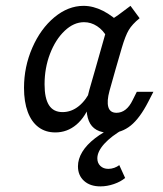

<svg xmlns="http://www.w3.org/2000/svg" viewBox="-20 -446 564 663"><path d="M62.9 -142.7Q62.9 -215.3 91.5 -281Q120.2 -346.8 167.7 -386.3Q215.3 -425.8 268.5 -425.8Q301.6 -425.8 335.9 -408.5Q370.2 -391.1 402.4 -358.1L350 -316.9Q336.3 -341.9 315.3 -355.6Q294.4 -369.4 270.2 -369.4Q234.7 -369.4 203.2 -339.5Q171.8 -309.7 152.8 -260.5Q133.9 -211.3 133.9 -154.8Q133.9 -106.5 149.2 -82.7Q164.5 -58.9 196 -58.9Q226.6 -58.9 252.4 -79.8Q278.2 -100.8 296 -139.5L293.5 -92.7Q275.8 -42.7 244 -15.7Q212.1 11.3 171 11.3Q137.1 11.3 112.9 -6.9Q88.7 -25 75.8 -59.7Q62.9 -94.4 62.9 -142.7ZM430.6 -425.8 462.1 -383.1Q436.3 -362.1 424.6 -342.3Q412.9 -322.6 400.8 -281.5L379 -206.5H308.9L356.5 -374.2Q371.8 -382.3 389.1 -394.8Q406.5 -407.3 430.6 -425.8ZM382.3 -56.5Q399.2 -56.5 413.3 -67.3Q427.4 -78.2 437.9 -100L452.4 -129H509.7L491.9 -94.4Q462.9 -37.9 431.5 -12.5Q400 12.9 361.3 12.9Q303.2 12.9 286.7 -28.6Q270.2 -70.2 288.7 -136.3L308.9 -206.5H379L358.1 -132.3Q348.4 -96.8 354 -76.6Q359.7 -56.5 382.3 -56.5ZM249.2 128.2Q249.2 103.2 264.1 78.6Q279 54 308.1 31.5Q337.1 8.9 377.4 -8.9L408.9 -1.6Q363.7 24.2 339.9 50.8Q316.1 77.4 316.1 100.8Q316.1 116.9 326.6 127Q337.1 137.1 354 137.1Q364.5 137.1 374.6 133.5Q384.7 129.8 391.9 124.2L412.1 168.5Q396.8 181.5 373.4 189.5Q350 197.6 326.6 197.6Q291.1 197.6 270.2 178.6Q249.2 159.7 249.2 128.2Z"/></svg>

Font: Playfair Micro SmCond SmLight
Style: Italic
Weight: 360
Width: 4
Italic angle: -15.6°
Designer: Claus Eggers Sørensen
Foundry: Claus Eggers Sørensen
Version: Version 2.203;Glyphs 3.3 (3326)